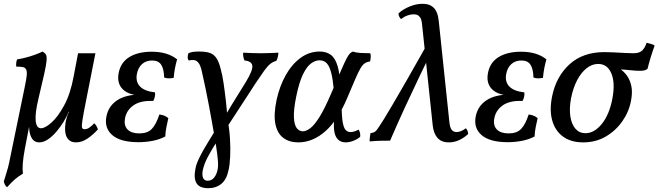

<svg xmlns="http://www.w3.org/2000/svg" viewBox="-38 -737 3450 1006"><path d="M-1 244Q-8 239 -12.5 230Q-17 221 -18 213Q-14 199 -8.5 183Q-3 167 3.5 142.5Q10 118 17 81L92 -283Q100 -321 102 -342Q104 -363 99 -373Q94 -383 81.5 -385.5Q69 -388 47 -388Q46 -397 47 -407.5Q48 -418 52 -426Q67 -428 93.5 -434.5Q120 -441 146 -450.5Q172 -460 185 -467Q197 -460 202.5 -451Q208 -442 206 -419Q204 -396 193.5 -349Q183 -302 163 -218Q145 -142 149 -103.5Q153 -65 177 -65Q198 -65 231.5 -94.5Q265 -124 298 -184.5Q331 -245 348 -337L371 -458H462L413 -210Q399 -140 394 -108Q389 -76 392 -68Q395 -60 404 -60Q418 -60 429 -67.5Q440 -75 456 -91Q463 -85 467.5 -76.5Q472 -68 475 -59Q452 -33 422 -12Q392 9 360 9Q335 9 321 -5.5Q307 -20 304 -45Q301 -70 307 -103Q309 -111 312.5 -123.5Q316 -136 323 -151H321Q312 -126 295 -98.5Q278 -71 257 -46.5Q236 -22 213 -6.5Q190 9 168 9Q143 9 130.5 -10Q118 -29 115.5 -56.5Q113 -84 117 -108L121 -107L92 44Q84 87 81.5 118.5Q79 150 82 173Q55 189 39 203.5Q23 218 -1 244Z M687 8Q593 8 550 -29.5Q507 -67 520 -129Q531 -182 576.5 -212Q622 -242 703 -242L706 -237Q638 -237 605.5 -269Q573 -301 584 -356Q595 -411 640.5 -438.5Q686 -466 757 -466Q799 -466 832 -456Q865 -446 890 -426Q883 -402 878.5 -378Q874 -354 872 -329Q861 -327 847.5 -326.5Q834 -326 822 -331Q821 -376 806.5 -398Q792 -420 759 -420Q727 -420 706 -401Q685 -382 679 -348Q672 -308 696 -283.5Q720 -259 774 -253Q776 -244 773.5 -231.5Q771 -219 765 -208Q699 -211 662 -185.5Q625 -160 617 -117Q610 -80 630 -59Q650 -38 692 -38Q735 -38 757.5 -61.5Q780 -85 797 -137Q810 -136 822.5 -131Q835 -126 844 -118Q839 -96 834 -71.5Q829 -47 828 -22Q798 -6 761.5 1Q725 8 687 8Z M1053 249Q1008 249 992 223.5Q976 198 986 147Q989 130 995.5 114Q1002 98 1013.5 75.5Q1025 53 1045.5 19Q1066 -15 1098 -67L1108 -11Q1074 42 1052.5 82Q1031 122 1024 157Q1020 182 1026.5 196Q1033 210 1050 210Q1072 210 1085.5 191.5Q1099 173 1103 147Q1105 136 1104.5 119Q1104 102 1100 69Q1096 36 1086 -21Q1079 -62 1071.5 -103.5Q1064 -145 1056 -187.5Q1048 -230 1039 -273.5Q1030 -317 1020 -361Q1013 -393 1003 -406.5Q993 -420 980 -422Q967 -424 951 -420Q945 -428 945.5 -438.5Q946 -449 949 -458Q960 -463 972.5 -465Q985 -467 1006 -467Q1041 -467 1062 -459.5Q1083 -452 1096 -432.5Q1109 -413 1118 -377Q1127 -345 1133.5 -301Q1140 -257 1145.5 -208Q1151 -159 1154 -112Q1164 -61 1167 -10.5Q1170 40 1168 83Q1166 126 1160 152Q1150 203 1122 226Q1094 249 1053 249ZM1138 -50 1126 -103Q1150 -145 1175 -186Q1200 -227 1220.5 -259.5Q1241 -292 1250 -307Q1288 -370 1284 -393.5Q1280 -417 1243 -420Q1239 -429 1237 -440Q1235 -451 1236 -461Q1255 -460 1279.5 -459Q1304 -458 1327 -458Q1350 -458 1376.5 -459Q1403 -460 1421 -461Q1420 -448 1417.5 -438Q1415 -428 1410 -418Q1393 -414 1378.5 -402.5Q1364 -391 1347 -367.5Q1330 -344 1304 -305Z M1525 9Q1478 9 1446.5 -14.5Q1415 -38 1405 -87Q1395 -136 1411 -213Q1427 -286 1459 -343Q1491 -400 1536.5 -433.5Q1582 -467 1637 -467Q1672 -467 1695.5 -449.5Q1719 -432 1731.5 -389Q1744 -346 1745 -267L1711 -268Q1706 -321 1697.5 -355Q1689 -389 1674.5 -405Q1660 -421 1636 -421Q1614 -421 1591.5 -404.5Q1569 -388 1549 -346.5Q1529 -305 1514 -231Q1500 -162 1502 -122Q1504 -82 1517 -65.5Q1530 -49 1549 -49Q1566 -49 1587.5 -65Q1609 -81 1636 -124Q1663 -167 1698 -249Q1731 -326 1749.5 -369Q1768 -412 1778.5 -431.5Q1789 -451 1796 -457.5Q1803 -464 1812 -467Q1826 -461 1851.5 -459.5Q1877 -458 1902 -458Q1905 -451 1904.5 -439Q1904 -427 1901 -415Q1885 -413 1873.5 -405.5Q1862 -398 1850.5 -378.5Q1839 -359 1823 -321.5Q1807 -284 1781 -223Q1757 -166 1728.5 -122.5Q1700 -79 1667.5 -50Q1635 -21 1599 -6Q1563 9 1525 9ZM1773 9Q1747 9 1731.5 -7.5Q1716 -24 1712.5 -56Q1709 -88 1716 -134L1752 -191Q1752 -129 1757.5 -97.5Q1763 -66 1773.5 -55.5Q1784 -45 1798 -45Q1810 -45 1821 -49Q1832 -53 1841 -58Q1852 -40 1849 -20Q1834 -7 1813 1Q1792 9 1773 9Z M2314 9Q2293 9 2278 2.5Q2263 -4 2253 -16Q2243 -28 2237 -44.5Q2231 -61 2229 -82L2173 -613Q2172 -624 2168.5 -635Q2165 -646 2156 -654Q2147 -662 2128 -662Q2114 -662 2097 -656Q2080 -650 2063 -637Q2057 -644 2053.5 -650.5Q2050 -657 2050 -667Q2074 -689 2108.5 -703Q2143 -717 2175 -717Q2204 -717 2220.5 -707Q2237 -697 2245.5 -682Q2254 -667 2257 -651.5Q2260 -636 2261 -626L2317 -93Q2319 -75 2324 -64.5Q2329 -54 2337 -49.5Q2345 -45 2354 -45Q2365 -45 2377.5 -50Q2390 -55 2403 -65Q2409 -58 2411.5 -51.5Q2414 -45 2415 -35Q2395 -16 2369 -3.5Q2343 9 2314 9ZM1899 4Q1898 -5 1900 -18Q1902 -31 1903 -39Q1919 -41 1927.5 -47.5Q1936 -54 1950 -76Q1959 -89 1975 -115Q1991 -141 2019.5 -189.5Q2048 -238 2094 -318Q2140 -398 2208 -519L2239 -500Q2195 -410 2157.5 -331.5Q2120 -253 2083.5 -174Q2047 -95 2006 0Q1985 0 1958 0.5Q1931 1 1899 4Z M2622 8Q2528 8 2485 -29.5Q2442 -67 2455 -129Q2466 -182 2511.5 -212Q2557 -242 2638 -242L2641 -237Q2573 -237 2540.5 -269Q2508 -301 2519 -356Q2530 -411 2575.5 -438.5Q2621 -466 2692 -466Q2734 -466 2767 -456Q2800 -446 2825 -426Q2818 -402 2813.5 -378Q2809 -354 2807 -329Q2796 -327 2782.5 -326.5Q2769 -326 2757 -331Q2756 -376 2741.5 -398Q2727 -420 2694 -420Q2662 -420 2641 -401Q2620 -382 2614 -348Q2607 -308 2631 -283.5Q2655 -259 2709 -253Q2711 -244 2708.5 -231.5Q2706 -219 2700 -208Q2634 -211 2597 -185.5Q2560 -160 2552 -117Q2545 -80 2565 -59Q2585 -38 2627 -38Q2670 -38 2692.5 -61.5Q2715 -85 2732 -137Q2745 -136 2757.5 -131Q2770 -126 2779 -118Q2774 -96 2769 -71.5Q2764 -47 2763 -22Q2733 -6 2696.5 1Q2660 8 2622 8Z M3018 9Q2954 9 2912.5 -21Q2871 -51 2855.5 -105.5Q2840 -160 2855 -233Q2876 -336 2946 -400Q3016 -464 3129 -464Q3151 -464 3179.5 -462.5Q3208 -461 3235.5 -459.5Q3263 -458 3280 -458Q3312 -458 3326.5 -472Q3341 -486 3350 -513Q3361 -510 3373 -507Q3385 -504 3392 -498Q3381 -468 3371.5 -437Q3362 -406 3355 -377Q3348 -370 3337.5 -368Q3327 -366 3316 -366Q3291 -366 3266.5 -369Q3242 -372 3202 -374L3206 -379Q3229 -365 3246 -342Q3263 -319 3270 -286Q3277 -253 3268 -208Q3257 -150 3222 -100.5Q3187 -51 3135 -21Q3083 9 3018 9ZM3029 -39Q3076 -39 3115.5 -88Q3155 -137 3171 -222Q3186 -304 3165 -353Q3144 -402 3096 -402Q3064 -402 3035.5 -379.5Q3007 -357 2986 -317Q2965 -277 2954 -222Q2944 -168 2950.5 -126.5Q2957 -85 2977.5 -62Q2998 -39 3029 -39Z"/></svg>

Font: Vollkorn
Style: Italic
Weight: 400
Italic angle: -11°
Designer: Friedrich Althausen
Foundry: Friedrich Althausen
Version: Version 5.001